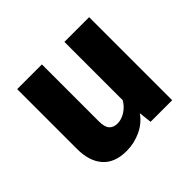

<svg xmlns="http://www.w3.org/2000/svg" viewBox="-134 -691 868 868"><g transform="rotate(-45 300.0 -257.0)"><path d="M228 -168Q228 -131 241.5 -115.5Q255 -100 282 -100Q306 -100 331 -115.5Q356 -131 372 -158V-531H530V0H392L385 -62Q359 -24 315 -3.5Q271 17 222 17Q147 17 108.5 -26.5Q70 -70 70 -148V-531H228Z"/></g></svg>

Font: Fira Mono
Style: Bold
Weight: 700
Monospace: yes
Designer: Carrois Corporate & Edenspiekermann AG
Foundry: Carrois Corporate GbR & Edenspiekermann AG
Version: Version 3.206